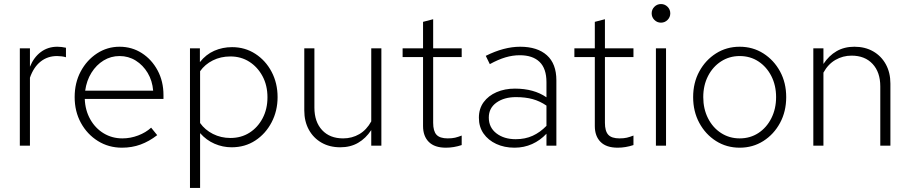

<svg xmlns="http://www.w3.org/2000/svg" viewBox="-20 -720 4497 949"><path d="M78 0V-481H128V-390Q147 -437 182 -463Q217 -489 263 -489Q284 -489 306 -484V-437Q297 -440 285 -441.5Q273 -443 262 -443Q215 -443 180.5 -415.5Q146 -388 128 -336V0Z M583 10Q517 10 464 -23Q411 -56 380 -112.5Q349 -169 349 -240Q349 -311 379 -367Q409 -423 459.5 -456Q510 -489 571 -489Q632 -489 681 -457.5Q730 -426 759 -372Q788 -318 788 -250V-231H399Q401 -175 426 -130.5Q451 -86 492.5 -61Q534 -36 585 -36Q625 -36 663 -50.5Q701 -65 727 -89L757 -52Q717 -21 674.5 -5.5Q632 10 583 10ZM401 -272H737Q733 -321 710 -359.5Q687 -398 651 -420.5Q615 -443 571 -443Q528 -443 492 -421Q456 -399 432 -360.5Q408 -322 401 -272Z M919 209V-481H968V-413Q998 -451 1039 -469Q1080 -487 1127 -487Q1191 -487 1242 -454Q1293 -421 1322.5 -365Q1352 -309 1352 -240Q1352 -172 1322.5 -115.5Q1293 -59 1242 -25.5Q1191 8 1125 8Q1081 8 1040.5 -9.5Q1000 -27 969 -62V209ZM1119 -38Q1172 -38 1213 -64Q1254 -90 1278 -135.5Q1302 -181 1302 -239Q1302 -298 1277.5 -343.5Q1253 -389 1212 -415Q1171 -441 1119 -441Q1071 -441 1032 -421.5Q993 -402 969 -368V-112Q993 -78 1032.5 -58Q1072 -38 1119 -38Z M1662 8Q1609 8 1569 -15Q1529 -38 1506.5 -79Q1484 -120 1484 -174V-481H1534V-188Q1534 -118 1572 -77Q1610 -36 1676 -36Q1720 -36 1756 -57Q1792 -78 1815 -120V-481H1865V0H1815V-77Q1788 -36 1750 -14Q1712 8 1662 8Z M2184 10Q2128 10 2099.5 -18.5Q2071 -47 2071 -97V-438H1970V-481H2071V-612L2121 -625V-481H2262V-438H2121V-113Q2121 -72 2137.5 -54Q2154 -36 2193 -36Q2215 -36 2229.5 -39.5Q2244 -43 2262 -50V-3Q2223 10 2184 10Z M2523 10Q2473 10 2433 -8.5Q2393 -27 2370 -60Q2347 -93 2347 -138Q2347 -183 2370.5 -215Q2394 -247 2434.5 -264.5Q2475 -282 2525 -282Q2619 -282 2681 -239V-314Q2681 -381 2647 -414Q2613 -447 2549 -447Q2514 -447 2478.5 -436.5Q2443 -426 2401 -403L2381 -444Q2471 -489 2551 -489Q2636 -489 2683 -447Q2730 -405 2730 -323V0H2681V-59Q2650 -26 2610 -8Q2570 10 2523 10ZM2396 -139Q2396 -90 2433.5 -61Q2471 -32 2529 -32Q2576 -32 2613 -49Q2650 -66 2681 -98V-198Q2649 -220 2613 -230Q2577 -240 2530 -240Q2472 -240 2434 -213Q2396 -186 2396 -139Z M3033 10Q2977 10 2948.5 -18.5Q2920 -47 2920 -97V-438H2819V-481H2920V-612L2970 -625V-481H3111V-438H2970V-113Q2970 -72 2986.5 -54Q3003 -36 3042 -36Q3064 -36 3078.5 -39.5Q3093 -43 3111 -50V-3Q3072 10 3033 10Z M3247 -608Q3228 -608 3214.5 -621.5Q3201 -635 3201 -654Q3201 -673 3214.5 -686.5Q3228 -700 3247 -700Q3266 -700 3279.5 -686.5Q3293 -673 3293 -654Q3293 -635 3279.5 -621.5Q3266 -608 3247 -608ZM3222 0V-481H3272V0Z M3636 10Q3571 10 3519 -23Q3467 -56 3436.5 -112.5Q3406 -169 3406 -240Q3406 -311 3436.5 -367Q3467 -423 3519 -456Q3571 -489 3636 -489Q3701 -489 3753 -456Q3805 -423 3835.5 -367Q3866 -311 3866 -240Q3866 -169 3835.5 -112.5Q3805 -56 3753 -23Q3701 10 3636 10ZM3636 -36Q3688 -36 3728.5 -62.5Q3769 -89 3792.5 -135.5Q3816 -182 3816 -240Q3816 -298 3792.5 -344Q3769 -390 3728.5 -416.5Q3688 -443 3636 -443Q3585 -443 3544 -416.5Q3503 -390 3479.5 -344Q3456 -298 3456 -240Q3456 -182 3479.5 -135.5Q3503 -89 3544 -62.5Q3585 -36 3636 -36Z M4000 0V-481H4050V-404Q4077 -445 4115 -467Q4153 -489 4203 -489Q4256 -489 4296 -466Q4336 -443 4358.5 -402Q4381 -361 4381 -307V0H4331V-293Q4331 -363 4293 -404Q4255 -445 4189 -445Q4146 -445 4109.5 -424Q4073 -403 4050 -361V0Z"/></svg>

Font: Red Hat Text Light
Style: Regular
Weight: 300
Designer: Pentagram, MCKL
Foundry: Pentagram, MCKL
Version: Version 1.023; ttfautohint (v1.8.3)